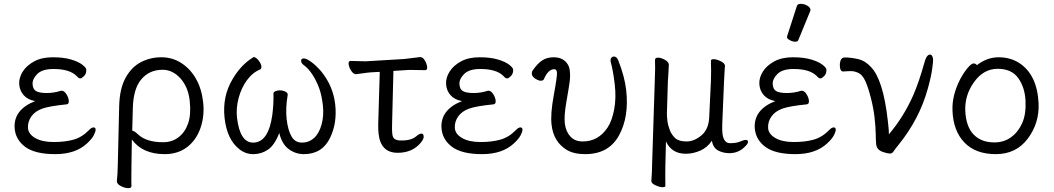

<svg xmlns="http://www.w3.org/2000/svg" viewBox="-20 -784 5484 999"><path d="M298 -312H301Q314 -312 325.5 -294Q337 -276 338 -259Q339 -242 326 -241Q236 -232 199 -218.5Q162 -205 143 -178Q124 -151 125.5 -119Q127 -87 163 -66Q199 -45 259 -45Q319 -45 363 -57.5Q407 -70 443 -107Q456 -121 466.5 -121Q477 -121 477.5 -110.5Q478 -100 468 -80.5Q458 -61 433 -38Q373 18 267.5 18Q162 18 111 -20Q60 -58 56 -119Q51 -214 163 -258Q124 -265 103 -289Q82 -313 80 -346Q78 -379 98 -411Q118 -443 157.5 -464.5Q197 -486 254 -486Q311 -486 349.5 -474.5Q388 -463 408 -447.5Q428 -432 429 -422Q430 -401 417.5 -388.5Q405 -376 398.5 -376Q392 -376 387 -380L378 -389Q342 -425 258 -425Q200 -425 174 -399Q148 -373 149.5 -346Q151 -319 168.5 -309.5Q186 -300 223.5 -300Q261 -300 298 -312Z M837 18Q722 18 666 -58L664 79Q664 88 663.5 126.5Q663 165 664 184Q664 195 647.5 195Q631 195 610.5 185Q590 175 588 161V158Q592 125 593 71L600 -229Q602 -322 633 -378.5Q664 -435 713 -460.5Q762 -486 819.5 -486Q877 -486 923.5 -456Q970 -426 999.5 -374.5Q1029 -323 1037 -252.5Q1045 -182 1023.5 -119Q1002 -56 954 -19Q906 18 837 18ZM668 -104Q678 -104 699 -84Q742 -44 829 -44Q875 -44 909 -70Q943 -96 959 -142.5Q975 -189 967 -260.5Q959 -332 918.5 -376.5Q878 -421 826 -421Q757 -421 715 -371Q673 -321 671 -218Z M1213 -173Q1228 -42 1297 -42Q1377 -42 1397 -187Q1404 -243 1403 -294Q1401 -304 1412 -309Q1423 -314 1436.5 -314Q1450 -314 1462.5 -308.5Q1475 -303 1477 -294V-291Q1465 -221 1471.5 -164Q1478 -107 1496.5 -74.5Q1515 -42 1551 -42Q1587 -42 1613.5 -65.5Q1640 -89 1653 -135.5Q1666 -182 1660 -235.5Q1654 -289 1640 -327Q1608 -410 1561 -445Q1548 -454 1547 -465Q1545 -480 1561 -480Q1574 -480 1598.5 -462.5Q1623 -445 1650 -414Q1713 -338 1724 -241.5Q1735 -145 1698 -68Q1657 18 1561 18Q1518 18 1482.5 -8Q1447 -34 1433 -92Q1409 -29 1374.5 -5.5Q1340 18 1298.5 18Q1257 18 1225 -8Q1161 -58 1148.5 -170Q1136 -282 1190 -372Q1228 -437 1280 -474Q1298 -487 1299 -487Q1312 -487 1325.5 -469.5Q1339 -452 1340 -439Q1341 -426 1334 -423Q1293 -406 1264 -365.5Q1235 -325 1221.5 -273.5Q1208 -222 1213 -173Z M2192 -419 2127 -420Q2117 -420 2107 -420Q2097 -420 2089 -419L2027 -415L2020 -136Q2019 -108 2021 -88.5Q2023 -69 2032 -62Q2041 -55 2059 -53H2070Q2122 -53 2147 -76Q2163 -89 2173 -89Q2183 -89 2184.5 -75Q2186 -61 2168 -40Q2125 11 2049 11Q1961 11 1950 -87Q1947 -110 1948 -142L1956 -410L1915 -408Q1897 -407 1870.5 -403Q1844 -399 1833 -398H1832Q1819 -398 1807.5 -415.5Q1796 -433 1794 -450Q1792 -467 1805 -467L1882 -465L2083 -477Q2104 -479 2128.5 -482.5Q2153 -486 2165 -487H2167Q2180 -487 2190.5 -469.5Q2201 -452 2202.5 -435.5Q2204 -419 2192 -419Z M2519 -312H2522Q2535 -312 2546.5 -294Q2558 -276 2559 -259Q2560 -242 2547 -241Q2457 -232 2420 -218.5Q2383 -205 2364 -178Q2345 -151 2346.5 -119Q2348 -87 2384 -66Q2420 -45 2480 -45Q2540 -45 2584 -57.5Q2628 -70 2664 -107Q2677 -121 2687.5 -121Q2698 -121 2698.5 -110.5Q2699 -100 2689 -80.5Q2679 -61 2654 -38Q2594 18 2488.5 18Q2383 18 2332 -20Q2281 -58 2277 -119Q2272 -214 2384 -258Q2345 -265 2324 -289Q2303 -313 2301 -346Q2299 -379 2319 -411Q2339 -443 2378.5 -464.5Q2418 -486 2475 -486Q2532 -486 2570.5 -474.5Q2609 -463 2629 -447.5Q2649 -432 2650 -422Q2651 -401 2638.5 -388.5Q2626 -376 2619.5 -376Q2613 -376 2608 -380L2599 -389Q2563 -425 2479 -425Q2421 -425 2395 -399Q2369 -373 2370.5 -346Q2372 -319 2389.5 -309.5Q2407 -300 2444.5 -300Q2482 -300 2519 -312Z M3157 -464V-468Q3156 -478 3161.5 -484Q3167 -490 3174 -490Q3188 -490 3196 -472Q3230 -387 3238 -316Q3254 -176 3200.5 -79Q3147 18 3025 18Q2966 18 2929 -4Q2860 -46 2850 -134Q2843 -189 2861.5 -289.5Q2880 -390 2878 -407Q2876 -424 2864 -424Q2832 -424 2810 -372Q2806 -364 2794 -364Q2782 -364 2765.5 -374.5Q2749 -385 2747.5 -397.5Q2746 -410 2752 -418Q2777 -454 2801.5 -470Q2826 -486 2861.5 -486Q2897 -486 2919 -467Q2941 -448 2944.5 -418.5Q2948 -389 2944 -358.5Q2940 -328 2927 -254.5Q2914 -181 2919 -140.5Q2924 -100 2947.5 -74Q2971 -48 3012 -48Q3093 -48 3141 -120Q3164 -154 3175.5 -214Q3187 -274 3178.5 -346Q3170 -418 3157 -464Z M3548 16Q3475 16 3445 -48L3442 78Q3441 129 3442 183Q3442 190 3427.5 190Q3413 190 3391.5 180.5Q3370 171 3369 159V157Q3373 108 3373 70L3387 -367Q3390 -436 3388 -473Q3389 -484 3404 -484Q3419 -484 3438.5 -473.5Q3458 -463 3460 -449V-446Q3460 -433 3458 -407Q3456 -381 3455 -359L3450 -193Q3450 -179 3452.5 -156.5Q3455 -134 3464.5 -108.5Q3474 -83 3493 -65.5Q3512 -48 3552 -48Q3592 -48 3629.5 -79.5Q3667 -111 3670 -172L3679 -363Q3681 -412 3679 -468Q3679 -476 3693.5 -476Q3708 -476 3729 -466Q3750 -456 3752 -443V-441Q3751 -427 3749.5 -403.5Q3748 -380 3747 -355L3738 -139Q3737 -104 3739 -90Q3745 -39 3778.5 -39Q3812 -39 3831 -47.5Q3850 -56 3860.5 -56Q3871 -56 3872 -47Q3873 -38 3859 -24Q3825 13 3775 13Q3743 13 3716.5 -1Q3690 -15 3684 -52Q3661 -17 3624 -0.5Q3587 16 3548 16Z M4126 -752Q4129 -764 4146.5 -764Q4164 -764 4180.5 -754.5Q4197 -745 4197 -732Q4197 -729 4196 -727L4134 -576Q4131 -567 4117.5 -567Q4104 -567 4089.5 -575Q4075 -583 4075 -589.5Q4075 -596 4076 -597ZM4149 -312H4152Q4165 -312 4176.5 -294Q4188 -276 4189 -259Q4190 -242 4177 -241Q4087 -232 4050 -218.5Q4013 -205 3994 -178Q3975 -151 3976.5 -119Q3978 -87 4014 -66Q4050 -45 4110 -45Q4170 -45 4214 -57.5Q4258 -70 4294 -107Q4307 -121 4317.5 -121Q4328 -121 4328.5 -110.5Q4329 -100 4319 -80.5Q4309 -61 4284 -38Q4224 18 4118.5 18Q4013 18 3962 -20Q3911 -58 3907 -119Q3902 -214 4014 -258Q3975 -265 3954 -289Q3933 -313 3931 -346Q3929 -379 3949 -411Q3969 -443 4008.5 -464.5Q4048 -486 4105 -486Q4162 -486 4200.5 -474.5Q4239 -463 4259 -447.5Q4279 -432 4280 -422Q4281 -401 4268.5 -388.5Q4256 -376 4249.5 -376Q4243 -376 4238 -380L4229 -389Q4193 -425 4109 -425Q4051 -425 4025 -399Q3999 -373 4000.5 -346Q4002 -319 4019.5 -309.5Q4037 -300 4074.5 -300Q4112 -300 4149 -312Z M4368 -412H4367Q4353 -412 4350.5 -433.5Q4348 -455 4354 -470Q4360 -485 4375 -485Q4408 -485 4445 -476.5Q4482 -468 4511 -436Q4575 -371 4599 -159L4603 -122Q4605 -103 4605 -85Q4682 -176 4732 -289Q4762 -358 4790 -459Q4801 -500 4819 -500Q4832 -500 4835 -476Q4836 -469 4830.5 -427Q4825 -385 4807 -321Q4763 -163 4654 -29Q4636 -7 4629 4Q4622 15 4610.5 15Q4599 15 4578 8Q4543 -2 4539 -32Q4537 -51 4536.5 -87Q4536 -123 4530.5 -172Q4525 -221 4511 -275.5Q4497 -330 4482.5 -362Q4468 -394 4447.5 -404Q4427 -414 4408.5 -414Q4390 -414 4368 -412Z M5063 -445Q5116 -486 5176 -486Q5236 -486 5282 -457Q5377 -396 5384 -245Q5388 -143 5327.5 -62.5Q5267 18 5161.5 18Q5056 18 4998 -42.5Q4940 -103 4936 -207Q4932 -287 4977 -374Q4997 -410 5016 -432Q5035 -454 5045.5 -454Q5056 -454 5063 -445ZM5154 -43Q5203 -43 5240 -69.5Q5277 -96 5298 -142Q5319 -188 5316 -258Q5313 -328 5278.5 -377Q5244 -426 5171 -426Q5098 -426 5048.5 -357.5Q4999 -289 5002.5 -207.5Q5006 -126 5045.5 -84.5Q5085 -43 5154 -43Z"/></svg>

Font: LXGW WenKai Lite
Style: Regular
Weight: 400
Designer: LXGW / Fontworks Inc.
Foundry: LXGW / Fontworks Inc.
Version: Version 1.511; March 25, 2025